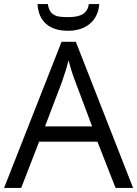

<svg xmlns="http://www.w3.org/2000/svg" viewBox="-20 -922 673 942"><path d="M467 -902H416Q411 -869 387.5 -853.5Q364 -838 315 -838Q274 -838 256 -844Q238 -851 228 -864.5Q218 -878 215 -902H164Q168 -838 206.5 -804.5Q245 -771 313 -771Q380 -771 421 -805.5Q462 -840 467 -902ZM352 -717H282L0 0H84L172 -227H458L547 0H633ZM285 -523Q308 -590 316 -626Q332 -566 349 -523L432 -302H201Z"/></svg>

Font: OpenSansMMV
Style: Regular
Weight: 400
Designer: Steve Matteson
Foundry: Ascender Corporation
Version: Version 4.000